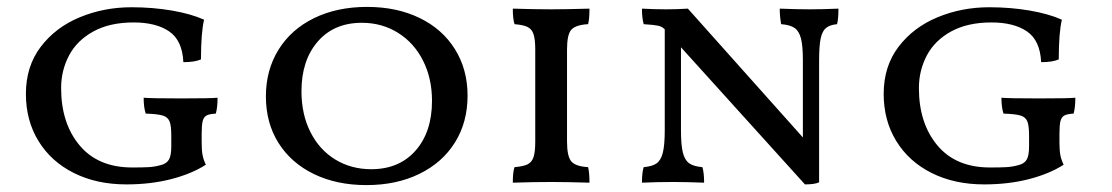

<svg xmlns="http://www.w3.org/2000/svg" viewBox="-20 -527 3219 556"><path d="M55 -255Q55 -335 98 -391.5Q141 -448 211 -477Q281 -506 361 -506Q422 -506 477.5 -496.5Q533 -487 571 -470Q562 -432 562 -355Q544 -347 511 -347Q508 -410 470 -436Q432 -462 367 -462Q298 -462 250.5 -436Q203 -410 180 -366.5Q157 -323 157 -272Q157 -170 210.5 -106Q264 -42 363 -42Q394 -42 411 -43Q428 -44 446 -49Q462 -53 469 -64.5Q476 -76 476 -103V-134Q476 -163 471 -175.5Q466 -188 451 -192.5Q436 -197 402 -198Q396 -216 396 -244Q419 -242 505 -242Q590 -242 610 -244Q610 -216 605 -198Q586 -197 578 -192.5Q570 -188 567 -176.5Q564 -165 564 -140V-115Q564 -92 566.5 -78.5Q569 -65 576 -50Q536 -24 476.5 -8.5Q417 7 346 7Q260 7 194 -26Q128 -59 91.5 -118.5Q55 -178 55 -255Z M750 -248Q750 -324 786.5 -383Q823 -442 889.5 -474.5Q956 -507 1043 -507Q1129 -507 1195 -475Q1261 -443 1297.5 -384.5Q1334 -326 1334 -250Q1334 -173 1297.5 -114.5Q1261 -56 1194.5 -23.5Q1128 9 1041 9Q955 9 889 -23Q823 -55 786.5 -113Q750 -171 750 -248ZM1231 -235Q1231 -300 1205 -351.5Q1179 -403 1132.5 -432Q1086 -461 1028 -461Q947 -461 900 -406.5Q853 -352 853 -263Q853 -196 879 -144.5Q905 -93 951 -65Q997 -37 1055 -37Q1136 -37 1183.5 -91Q1231 -145 1231 -235Z M1470 -43Q1495 -45 1507.5 -51Q1520 -57 1525 -72Q1530 -87 1530 -117V-384Q1530 -413 1525 -428Q1520 -443 1507.5 -449Q1495 -455 1470 -457Q1465 -472 1465 -502Q1529 -500 1577 -500Q1617 -500 1687 -502Q1687 -471 1683 -457Q1647 -455 1634.5 -441Q1622 -427 1622 -384V-117Q1622 -74 1634.5 -59.5Q1647 -45 1683 -43Q1687 -28 1687 2Q1619 0 1577 0Q1527 0 1465 2Q1465 -29 1470 -43Z M2408 -502Q2408 -472 2404 -457Q2383 -455 2372 -446Q2361 -437 2356.5 -415.5Q2352 -394 2352 -352V1Q2339 7 2311 7L1952 -390V-150Q1952 -107 1957.5 -85Q1963 -63 1976 -54Q1989 -45 2014 -43Q2019 -27 2019 2Q1965 0 1930 0Q1883 0 1839 2Q1839 -27 1844 -43Q1869 -45 1881.5 -54Q1894 -63 1899.5 -85Q1905 -107 1905 -150V-442L1904 -443Q1897 -450 1886 -452.5Q1875 -455 1844 -457Q1839 -475 1839 -502Q1875 -500 1909 -500Q1940 -500 1972 -502L2305 -129V-352Q2305 -394 2299.5 -415.5Q2294 -437 2281 -446Q2268 -455 2242 -457Q2238 -480 2238 -502Q2288 -500 2324 -500Q2362 -500 2408 -502Z M2539 -255Q2539 -335 2582 -391.5Q2625 -448 2695 -477Q2765 -506 2845 -506Q2906 -506 2961.5 -496.5Q3017 -487 3055 -470Q3046 -432 3046 -355Q3028 -347 2995 -347Q2992 -410 2954 -436Q2916 -462 2851 -462Q2782 -462 2734.5 -436Q2687 -410 2664 -366.5Q2641 -323 2641 -272Q2641 -170 2694.5 -106Q2748 -42 2847 -42Q2878 -42 2895 -43Q2912 -44 2930 -49Q2946 -53 2953 -64.5Q2960 -76 2960 -103V-134Q2960 -163 2955 -175.5Q2950 -188 2935 -192.5Q2920 -197 2886 -198Q2880 -216 2880 -244Q2903 -242 2989 -242Q3074 -242 3094 -244Q3094 -216 3089 -198Q3070 -197 3062 -192.5Q3054 -188 3051 -176.5Q3048 -165 3048 -140V-115Q3048 -92 3050.5 -78.5Q3053 -65 3060 -50Q3020 -24 2960.5 -8.5Q2901 7 2830 7Q2744 7 2678 -26Q2612 -59 2575.5 -118.5Q2539 -178 2539 -255Z"/></svg>

Font: Vollkorn SC
Style: Regular
Weight: 400
Designer: Friedrich Althausen
Foundry: Friedrich Althausen
Version: Version 4.015